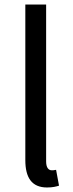

<svg xmlns="http://www.w3.org/2000/svg" viewBox="-20 -816 324 849"><path d="M188 13C213 13 228 9 241 5L228 -65C218 -63 214 -63 209 -63C195 -63 184 -74 184 -102V-796H92V-108C92 -31 120 13 188 13Z"/></svg>

Font: GenYoGothic2 TW R
Style: Regular
Weight: 400
Version: Version 2.100;PS 2.1;hotconv 16.6.51;makeotf.lib2.5.65220 DE